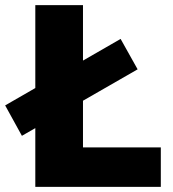

<svg xmlns="http://www.w3.org/2000/svg" viewBox="-72 -725 670 745"><path d="M65 0V-705H250V-153H552V0ZM13 -198 -52 -316 396 -574 462 -456Z"/></svg>

Font: Mulish Black
Style: Regular
Weight: 900
Designer: Vernon Adams
Foundry: Vernon Adams
Version: Version 3.603; ttfautohint (v1.8.3)